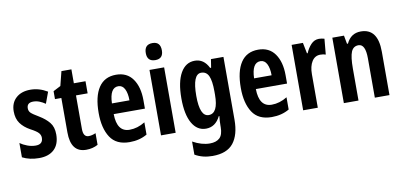

<svg xmlns="http://www.w3.org/2000/svg" viewBox="-86 -1047 3316 1575"><g transform="rotate(-10 1572.0 -259.0)"><path d="M227 -325Q176 -355 161 -370Q146 -385 146 -408Q146 -455 199 -455Q226 -455 251 -445Q276 -435 299 -419L334 -514Q266 -555 193 -555Q117 -555 72.5 -514Q28 -473 28 -403Q28 -343 56.5 -303.5Q85 -264 136 -236Q187 -209 202.5 -191Q218 -173 218 -151Q218 -96 158 -96Q123 -96 88.5 -109Q54 -122 29 -140V-21Q89 10 168 10Q249 10 294 -33Q339 -76 339 -157Q339 -220 308 -257.5Q277 -295 227 -325Z M554 -164V-444H651V-545H554V-661H471L441 -542L379 -510V-444H432V-158Q432 10 560 10Q615 10 658 -14V-111Q626 -97 599 -97Q554 -97 554 -164Z M712 -269Q712 -142 761.5 -66Q811 10 922 10Q1005 10 1068 -27V-129Q1005 -90 939 -90Q834 -90 832 -239H1092V-309Q1092 -420 1044.5 -487Q997 -554 906 -554Q810 -554 761 -480.5Q712 -407 712 -269ZM979 -328H833Q837 -458 908 -458Q943 -458 961 -422.5Q979 -387 979 -328Z M1178 -686Q1178 -616 1246 -616Q1312 -616 1312 -686Q1312 -758 1246 -758Q1178 -758 1178 -686ZM1184 -545V0H1306V-545Z M1678 -278V-251Q1678 -96 1599 -96Q1525 -96 1525 -268Q1525 -449 1597 -449Q1640 -449 1659 -408.5Q1678 -368 1678 -278ZM1401 -269Q1401 -136 1442.5 -63Q1484 10 1558 10Q1637 10 1678 -73H1683Q1678 -31 1678 7V18Q1678 82 1649.5 108.5Q1621 135 1568 135Q1500 135 1426 94V203Q1489 240 1572 240Q1692 240 1746 172Q1800 104 1800 -22V-545H1696L1685 -475H1677Q1638 -555 1562 -555Q1486 -555 1443.5 -480.5Q1401 -406 1401 -269Z M1896 -269Q1896 -142 1945.5 -66Q1995 10 2106 10Q2189 10 2252 -27V-129Q2189 -90 2123 -90Q2018 -90 2016 -239H2276V-309Q2276 -420 2228.5 -487Q2181 -554 2090 -554Q1994 -554 1945 -480.5Q1896 -407 1896 -269ZM2163 -328H2017Q2021 -458 2092 -458Q2127 -458 2145 -422.5Q2163 -387 2163 -328Z M2486 -455H2480L2462 -545H2368V0H2490V-279Q2490 -345 2515 -385Q2540 -425 2585 -425Q2612 -425 2630 -418L2642 -548Q2617 -555 2597 -555Q2558 -555 2530 -525Q2502 -495 2486 -455Z M2825 -475H2817L2804 -545H2707V0H2829V-266Q2829 -364 2846.5 -405.5Q2864 -447 2907 -447Q2965 -447 2965 -328V0H3087V-362Q3087 -555 2945 -555Q2862 -555 2825 -475Z"/></g></svg>

Font: Noto Sans UI Condensed
Style: Bold
Weight: 700
Width: 3
Designer: Monotype Design Team
Foundry: Monotype Imaging Inc.
Version: 1.001